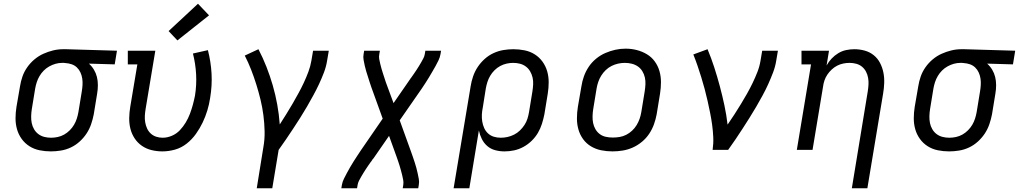

<svg xmlns="http://www.w3.org/2000/svg" viewBox="-20 -801 5445 1026"><path d="M252 8Q221 8 191.5 2Q162 -4 137.5 -19.5Q113 -35 96 -58.5Q79 -82 71 -110Q63 -138 63 -168.5Q63 -199 68 -230L87 -340Q91 -366 100 -392Q109 -418 125.5 -441.5Q142 -465 164 -483.5Q186 -502 211.5 -513.5Q237 -525 263.5 -531.5Q290 -538 317 -538Q321 -538 325 -538Q329 -538 333 -538L605 -530L593 -457L455 -461Q471 -447 482 -428.5Q493 -410 498 -389.5Q503 -369 503 -346Q503 -323 499 -300L481 -190Q476 -164 467 -137.5Q458 -111 442.5 -87.5Q427 -64 405.5 -44.5Q384 -25 358.5 -13Q333 -1 305.5 3.5Q278 8 252 8ZM253 -65Q271 -65 289 -69Q307 -73 323 -82Q339 -91 352.5 -104.5Q366 -118 375.5 -134Q385 -150 390.5 -167.5Q396 -185 399 -202L417 -312Q420 -330 421 -347.5Q422 -365 419.5 -381.5Q417 -398 410 -413.5Q403 -429 391 -440.5Q379 -452 363 -457.5Q347 -463 330 -464L321 -465Q318 -465 316 -465Q314 -465 312 -465Q294 -465 276.5 -460Q259 -455 243 -446Q227 -437 214 -424Q201 -411 191.5 -395Q182 -379 176.5 -362Q171 -345 168 -328L150 -218Q147 -199 146.5 -180Q146 -161 149.5 -143.5Q153 -126 162 -110.5Q171 -95 185 -84.5Q199 -74 216.5 -69.5Q234 -65 253 -65Z M848 8Q818 8 789.5 1Q761 -6 738 -22Q715 -38 699.5 -61.5Q684 -85 677 -112.5Q670 -140 670.5 -170Q671 -200 676 -230L714 -457H663V-530H810L758 -218Q755 -200 754 -182Q753 -164 756 -147Q759 -130 766 -114.5Q773 -99 785.5 -87.5Q798 -76 814.5 -70.5Q831 -65 849 -65Q874 -65 898.5 -75.5Q923 -86 941 -105Q959 -124 972.5 -146.5Q986 -169 995 -193Q1004 -217 1010.5 -241Q1017 -265 1022 -290Q1031 -347 1028 -403.5Q1025 -460 1011 -515L1091 -533Q1107 -471 1110.5 -407.5Q1114 -344 1103 -278Q1098 -244 1088 -211Q1078 -178 1063 -146.5Q1048 -115 1027 -85.5Q1006 -56 977.5 -33.5Q949 -11 915 -1.5Q881 8 848 8ZM928 -585 881 -635 1038 -781 1097 -719Z M1352 205 1387 -12Q1395 -56 1394 -99.5Q1393 -143 1387.5 -185.5Q1382 -228 1372 -269Q1362 -310 1349.5 -350Q1337 -390 1322 -428.5Q1307 -467 1288 -504L1361 -538Q1385 -492 1404 -443.5Q1423 -395 1437.5 -345Q1452 -295 1461.5 -242.5Q1471 -190 1475 -136Q1492 -163 1509.5 -190.5Q1527 -218 1543 -246Q1559 -274 1574.5 -302Q1590 -330 1603.5 -359Q1617 -388 1628 -417.5Q1639 -447 1644 -477L1653 -530H1737L1728 -477Q1723 -445 1711 -413.5Q1699 -382 1684.5 -351Q1670 -320 1653.5 -290Q1637 -260 1620 -230.5Q1603 -201 1584.5 -172Q1566 -143 1547 -114Q1528 -85 1508.5 -56.5Q1489 -28 1469 0L1435 205Z M1804 205 1807 187Q1810 170 1818 154Q1826 138 1834 123Q1842 108 1851 92.5Q1860 77 1869.5 62Q1879 47 1888.5 32.5Q1898 18 1908 3L2025 -167L1964 -336Q1959 -350 1954.5 -364.5Q1950 -379 1945.5 -393Q1941 -407 1936.5 -421.5Q1932 -436 1929 -450.5Q1926 -465 1923 -480.5Q1920 -496 1923 -512L1926 -530H2010L2007 -512Q2004 -498 2006.5 -485Q2009 -472 2012 -459.5Q2015 -447 2018.5 -434.5Q2022 -422 2026 -410Q2030 -398 2034 -385.5Q2038 -373 2042 -361L2083 -250L2166 -370Q2167 -372 2168.5 -374Q2170 -376 2172 -378Q2172 -378 2172 -378Q2172 -378 2172 -378V-379Q2173 -381 2174.5 -382.5Q2176 -384 2178 -387Q2178 -387 2178 -387Q2178 -387 2178 -387Q2185 -397 2192 -407Q2199 -417 2205.5 -427Q2212 -437 2218.5 -447.5Q2225 -458 2231 -468.5Q2237 -479 2242.5 -489.5Q2248 -500 2250 -512L2253 -530H2337L2334 -512Q2331 -495 2323.5 -479Q2316 -463 2307.5 -448Q2299 -433 2290 -417.5Q2281 -402 2272 -387Q2263 -372 2253.5 -357.5Q2244 -343 2234 -328L2116 -158L2177 11Q2182 25 2187 39.5Q2192 54 2196.5 68Q2201 82 2205 96.5Q2209 111 2212 125.5Q2215 140 2218 155.5Q2221 171 2218 187L2215 205H2132L2135 187Q2137 173 2134.5 160Q2132 147 2129 134.5Q2126 122 2122.5 109.5Q2119 97 2115.5 85Q2112 73 2107.5 60.5Q2103 48 2099 36L2059 -75L1976 45Q1974 47 1972.5 49Q1971 51 1969 53Q1969 53 1969 53Q1969 53 1969 53V54Q1968 56 1966.5 57.5Q1965 59 1964 62Q1964 62 1963.5 62Q1963 62 1963 62Q1956 72 1949 82Q1942 92 1935.5 102Q1929 112 1922.5 122.5Q1916 133 1910 143.5Q1904 154 1898.5 164.5Q1893 175 1891 187L1888 205Z M2404 205 2495 -340Q2499 -366 2508 -392.5Q2517 -419 2532.5 -442.5Q2548 -466 2569.5 -485.5Q2591 -505 2617 -517Q2643 -529 2670 -533.5Q2697 -538 2723 -538Q2754 -538 2783.5 -532Q2813 -526 2837.5 -510.5Q2862 -495 2879 -471.5Q2896 -448 2904 -420Q2912 -392 2912 -361.5Q2912 -331 2907 -300L2889 -190Q2884 -165 2876 -139.5Q2868 -114 2854.5 -91Q2841 -68 2821 -48.5Q2801 -29 2777 -16Q2753 -3 2727.5 2.5Q2702 8 2676 8Q2650 8 2626 1.5Q2602 -5 2584 -20.5Q2566 -36 2555 -58Q2544 -80 2539 -104L2488 205ZM2656 -65Q2674 -65 2692 -69Q2710 -73 2727 -81.5Q2744 -90 2758 -103.5Q2772 -117 2782.5 -133Q2793 -149 2798.5 -166.5Q2804 -184 2807 -202L2825 -312Q2828 -331 2829 -350Q2830 -369 2826 -386.5Q2822 -404 2813 -419.5Q2804 -435 2790 -445.5Q2776 -456 2758.5 -460.5Q2741 -465 2722 -465Q2705 -465 2687 -461Q2669 -457 2652.5 -448Q2636 -439 2622.5 -425.5Q2609 -412 2599.5 -396Q2590 -380 2584.5 -362.5Q2579 -345 2576 -328L2560 -227Q2556 -208 2555 -189Q2554 -170 2557 -151.5Q2560 -133 2567.5 -116.5Q2575 -100 2588 -88Q2601 -76 2618.5 -70.5Q2636 -65 2656 -65Z M3253 8Q3222 8 3192.5 2Q3163 -4 3138 -19Q3113 -34 3096 -57.5Q3079 -81 3071 -109Q3063 -137 3063 -168Q3063 -199 3068 -230L3087 -340Q3091 -367 3100.5 -393.5Q3110 -420 3126 -444Q3142 -468 3165 -487Q3188 -506 3214.5 -517.5Q3241 -529 3268 -535Q3295 -541 3323 -541Q3354 -541 3383 -533.5Q3412 -526 3437 -511Q3462 -496 3479 -472.5Q3496 -449 3504 -421Q3512 -393 3512 -362Q3512 -331 3507 -300L3489 -190Q3484 -163 3474.5 -136.5Q3465 -110 3449 -86Q3433 -62 3410 -43Q3387 -24 3361 -12.5Q3335 -1 3307.5 3.5Q3280 8 3253 8ZM3254 -66Q3273 -66 3291 -69Q3309 -72 3326 -80.5Q3343 -89 3357.5 -102.5Q3372 -116 3382 -132.5Q3392 -149 3398 -166.5Q3404 -184 3407 -202L3425 -312Q3428 -331 3429 -350Q3430 -369 3426 -387Q3422 -405 3412.5 -420.5Q3403 -436 3388.5 -446Q3374 -456 3356 -460.5Q3338 -465 3319 -465Q3301 -465 3283 -461Q3265 -457 3248 -448.5Q3231 -440 3217 -426.5Q3203 -413 3193 -397Q3183 -381 3177 -363.5Q3171 -346 3168 -328L3150 -218Q3147 -199 3146.5 -180Q3146 -161 3149.5 -143.5Q3153 -126 3162 -110.5Q3171 -95 3185 -84.5Q3199 -74 3217 -70Q3235 -66 3254 -66Z M3788 0Q3793 -34 3791.5 -67.5Q3790 -101 3785.5 -134Q3781 -167 3774.5 -199Q3768 -231 3761 -262.5Q3754 -294 3745.5 -325.5Q3737 -357 3727.5 -388Q3718 -419 3707.5 -449.5Q3697 -480 3685 -510L3761 -538Q3781 -490 3797 -440.5Q3813 -391 3826.5 -340.5Q3840 -290 3851 -238.5Q3862 -187 3868 -135Q3887 -162 3904.5 -189.5Q3922 -217 3939 -244.5Q3956 -272 3972 -300.5Q3988 -329 4002 -358Q4016 -387 4027.5 -416.5Q4039 -446 4044 -477L4053 -530H4137L4128 -477Q4123 -445 4111 -413.5Q4099 -382 4085 -351Q4071 -320 4054.5 -290Q4038 -260 4021 -230.5Q4004 -201 3985.5 -172Q3967 -143 3948.5 -114Q3930 -85 3910.5 -56.5Q3891 -28 3871 0Z M4532 205 4617 -312Q4620 -331 4621 -349Q4622 -367 4619 -384.5Q4616 -402 4608 -417.5Q4600 -433 4587 -444Q4574 -455 4556.5 -460Q4539 -465 4520 -465Q4503 -465 4486 -461.5Q4469 -458 4453.5 -450Q4438 -442 4424.5 -429.5Q4411 -417 4401 -402Q4391 -387 4385.5 -370.5Q4380 -354 4378 -337L4322 0H4238L4314 -457H4263V-530H4410L4397 -451Q4408 -471 4424 -488Q4440 -505 4460 -517Q4480 -529 4502 -533.5Q4524 -538 4545 -538Q4574 -538 4601 -530.5Q4628 -523 4649 -506Q4670 -489 4682.5 -465Q4695 -441 4700.5 -414Q4706 -387 4705 -358Q4704 -329 4699 -300L4615 205Z M5052 8Q5021 8 4991.5 2Q4962 -4 4937.5 -19.5Q4913 -35 4896 -58.5Q4879 -82 4871 -110Q4863 -138 4863 -168.5Q4863 -199 4868 -230L4887 -340Q4891 -366 4900 -392Q4909 -418 4925.5 -441.5Q4942 -465 4964 -483.5Q4986 -502 5011.5 -513.5Q5037 -525 5063.5 -531.5Q5090 -538 5117 -538Q5121 -538 5125 -538Q5129 -538 5133 -538L5405 -530L5393 -457L5255 -461Q5271 -447 5282 -428.5Q5293 -410 5298 -389.5Q5303 -369 5303 -346Q5303 -323 5299 -300L5281 -190Q5276 -164 5267 -137.5Q5258 -111 5242.5 -87.5Q5227 -64 5205.5 -44.5Q5184 -25 5158.5 -13Q5133 -1 5105.5 3.5Q5078 8 5052 8ZM5053 -65Q5071 -65 5089 -69Q5107 -73 5123 -82Q5139 -91 5152.5 -104.5Q5166 -118 5175.5 -134Q5185 -150 5190.5 -167.5Q5196 -185 5199 -202L5217 -312Q5220 -330 5221 -347.5Q5222 -365 5219.5 -381.5Q5217 -398 5210 -413.5Q5203 -429 5191 -440.5Q5179 -452 5163 -457.5Q5147 -463 5130 -464L5121 -465Q5118 -465 5116 -465Q5114 -465 5112 -465Q5094 -465 5076.5 -460Q5059 -455 5043 -446Q5027 -437 5014 -424Q5001 -411 4991.5 -395Q4982 -379 4976.5 -362Q4971 -345 4968 -328L4950 -218Q4947 -199 4946.5 -180Q4946 -161 4949.5 -143.5Q4953 -126 4962 -110.5Q4971 -95 4985 -84.5Q4999 -74 5016.5 -69.5Q5034 -65 5053 -65Z"/></svg>

Font: Iosevka Slab Extended
Style: Italic
Weight: 400
Width: 7
Italic angle: -9°
Monospace: yes
Designer: Belleve Invis
Foundry: Belleve Invis
Version: Version 11.1.0; ttfautohint (v1.8.3)